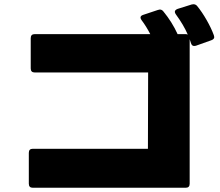

<svg xmlns="http://www.w3.org/2000/svg" viewBox="-20 -889 1040 906"><path d="M116 -22V-168Q116 -187 135 -187H678L679 -547H144Q125 -547 125 -566V-709Q125 -728 144 -728H689Q670 -765 648 -794Q643 -801 643 -806Q643 -815 656 -819L725 -842Q731 -844 734 -844Q744 -844 751 -835Q792 -785 818 -728H856Q860 -728 866 -726Q846 -772 810 -821Q805 -828 805 -833Q805 -842 818 -847L885 -868L893 -869Q903 -869 910 -861Q933 -833 955 -794.5Q977 -756 989 -723Q991 -717 991 -714Q991 -704 977 -699L904 -673L896 -672Q885 -672 881 -686L875 -704V-22Q875 -3 856 -3H135Q116 -3 116 -22Z"/></svg>

Font: LINE Seed JP_TTF ExtraBold
Style: Regular
Weight: 800
Designer: LY Corporation & Fontrix & Fontworks
Version: Version 1.015